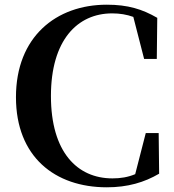

<svg xmlns="http://www.w3.org/2000/svg" viewBox="-20 -779 742 818"><path d="M435 19C524 19 595 -2 658 -39L656 -212H601L556 -37C525 -24 494 -19 459 -19C309 -19 197 -131 197 -370C197 -607 309 -722 458 -722C491 -722 520 -717 548 -707L594 -528H648L650 -703C586 -740 525 -759 435 -759C219 -759 48 -622 48 -365C48 -111 214 19 435 19Z"/></svg>

Font: Noto Serif SC
Style: Bold
Weight: 700
Designer: Ryoko NISHIZUKA 西塚涼子 (kana & ideographs); Frank Grießhammer (Latin, Greek & Cyrillic); Wenlong ZHANG 张文龙 (bopomofo); San
Foundry: Adobe
Version: Version 2.001;hotconv 1.1.0;makeotfexe 2.6.0